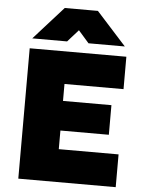

<svg xmlns="http://www.w3.org/2000/svg" viewBox="-61 -979 772 1027"><g transform="rotate(5 325.0 -465.5)"><path d="M76.5 0V-700H595.5V-526H278.5V-435H538.5V-276H278.5V-176H599.5V0ZM85.5 -754 244.5 -931H422.5L582.5 -754H387.5L330.5 -819L272.5 -754Z"/></g></svg>

Font: Geologica Cursive Black
Style: Regular
Weight: 900
Designer: Sindre Bremnes, Frode Helland
Foundry: Monokrom Skriftforlag AS
Version: Version 1.010;gftools[0.9.28]